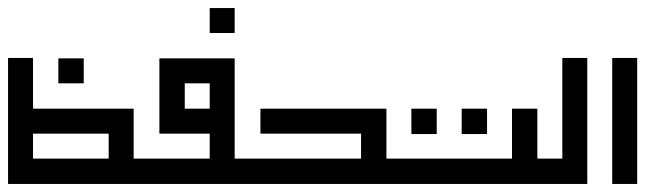

<svg xmlns="http://www.w3.org/2000/svg" viewBox="-20 -632 1666 477"><path d="M125 -425V-487H188V-425ZM0 -488H62V-362H250H312V-238H375V-175H312H250H0V-238V-300V-362ZM62 -300V-238H250V-300Z M501 -550V-612H563V-550ZM376 -487H563V-425V-238H626V-175H563H501H313H251V-238H313H501V-300H439H376V-425ZM439 -425V-362H501V-425Z M627 -362H940V-300V-238V-237H1002V-175H940H939H564H502V-237H564V-238H877V-300H627Z M1127 -299V-362H1190V-299ZM1002 -299V-362H1065V-299ZM1252 -362H1315V-238H1377V-175H1315H1314H1252H939H877V-238H939H1252Z M1377 -488H1439V-175H1377H1314H1252V-238H1314H1377Z M1501 -175V-488H1563V-175Z"/></svg>

Font: Jawi Kufi
Style: Medium
Weight: 500
Version: Version 2.3